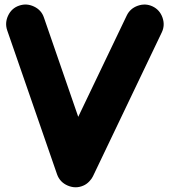

<svg xmlns="http://www.w3.org/2000/svg" viewBox="-20 -746 728 828"><path d="M62.5 -721.7Q94.7 -732.9 126.7 -717.8Q158.7 -702.6 169.4 -670.4L317.4 -242.2L526.4 -678.7Q541 -709.5 574.2 -721.2Q607.4 -732.9 638.2 -718.3Q668.9 -703.6 680.7 -670.4Q692.4 -637.2 677.7 -606.4L380.9 14.2Q376 24.9 364.5 36.9Q353 48.8 338.9 54.7Q306.2 68.8 272.2 54.4Q238.3 40 226.1 5.9L11.2 -614.7Q0 -647 15.1 -679Q30.3 -710.9 62.5 -721.7Z"/></svg>

Font: Mikhak-FD Black
Style: Regular
Weight: 900
Designer: Amin Abedi
Version: Version 3.2